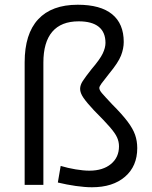

<svg xmlns="http://www.w3.org/2000/svg" viewBox="-20 -780 643 810"><path d="M368 10Q338 10 299.5 4.5Q261 -1 224 -10L236 -80Q266 -71 299 -65.5Q332 -60 357 -60Q414 -60 448 -88Q482 -116 482 -163Q482 -182 474 -200Q466 -218 443 -244.5Q420 -271 376 -315Q346 -347 332 -367.5Q318 -388 318 -405Q318 -421 329 -438Q340 -455 366 -488Q402 -530 413.5 -554.5Q425 -579 425 -599Q425 -644 396.5 -667Q368 -690 312 -690Q238 -690 200.5 -646Q163 -602 163 -516V0H84V-517Q84 -637 141 -698.5Q198 -760 308 -760Q404 -760 453 -720Q502 -680 502 -603Q502 -575 490.5 -545.5Q479 -516 441 -470Q417 -440 408 -427.5Q399 -415 399 -409Q399 -400 410 -387Q421 -374 454 -339Q495 -298 518 -267.5Q541 -237 550 -211Q559 -185 559 -155Q559 -79 507.5 -34.5Q456 10 368 10Z"/></svg>

Font: M PLUS 1
Style: Regular
Weight: 400
Designer: Coji Morishita
Foundry: UNDERFOREST DESIGN
Version: Version 1.001